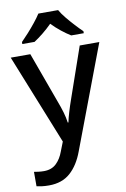

<svg xmlns="http://www.w3.org/2000/svg" viewBox="-106 -828 743 1129"><g transform="rotate(-10 265.0 -263.0)"><path d="M1 -539H118L229 -234Q242 -200 251.5 -167.5Q261 -135 265 -105H269Q274 -130 284.5 -165Q295 -200 307 -234L413 -539H530L299 73Q270 152 220.5 196Q171 240 93 240Q68 240 50 237.5Q32 235 19 232V146Q30 148 45.5 150Q61 152 78 152Q124 152 152 125Q180 98 195 56L217 0ZM324 -766Q336 -744 358.5 -716.5Q381 -689 405.5 -662.5Q430 -636 449 -618V-606H374Q348 -622 319 -645Q290 -668 264 -695Q237 -668 209 -645.5Q181 -623 155 -606H82V-618Q101 -637 124.5 -663Q148 -689 170 -716.5Q192 -744 206 -766Z"/></g></svg>

Font: Noto Sans Nag Mundari Medium
Style: Regular
Weight: 500
Version: Version 1.000